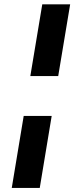

<svg xmlns="http://www.w3.org/2000/svg" viewBox="-20 -748 379 904"><path d="M91.6 -202.3H223.4L167.2 136.7H35.4ZM310.3 -727.5 254.1 -389.9H122.8L179 -727.5Z"/></svg>

Font: Inter
Style: Italic
Weight: 400
Italic angle: -9.3988°
Designer: Rasmus Andersson
Foundry: rsms
Version: Version 4.001;git-66647c0bb